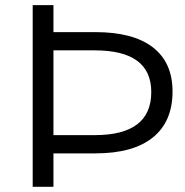

<svg xmlns="http://www.w3.org/2000/svg" viewBox="-20 -720 712 740"><path d="M106 0V-700.2H186V-596.2H348.1Q493.2 -596.2 569.1 -537.6Q645 -479 645 -367.2Q645 -251.5 569.1 -190.2Q493.2 -128.9 348.1 -128.9H186V0ZM186 -199.2H345.2Q563 -199.2 563 -365.2Q563 -525.9 345.2 -525.9H186Z"/></svg>

Font: Montserrat Light
Style: Regular
Weight: 300
Designer: Julieta Ulanovsky
Foundry: Julieta Ulanovsky
Version: Version 1.000;PS 002.000;hotconv 1.0.70;makeotf.lib2.5.58329